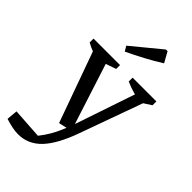

<svg xmlns="http://www.w3.org/2000/svg" viewBox="-312 -811 1091 1091"><g transform="rotate(45 234.0 -265.5)"><path d="M-30 182 -24 116 160 128Q185 96 202 67Q219 38 233 5.5Q247 -27 262 -69L400 -476H470L317 -51Q271 79 213 140.5Q155 202 74 202Q51 202 24.5 196.5Q-2 191 -30 182ZM194 -8 26 -476H130L275 -26ZM98 -417Q70 -422 43.5 -431.5Q17 -441 -7 -455V-486H206V-455ZM439 -417Q405 -422 371.5 -431.5Q338 -441 307 -455V-486H498V-455ZM171 -559 153 -589 328 -733H341L376 -670Q327 -639 275 -611.5Q223 -584 171 -559Z"/></g></svg>

Font: Piazzolla 24pt Medium
Style: Regular
Weight: 500
Designer: Juan Pablo del Peral
Foundry: Huerta Tipografica
Version: Version 2.005